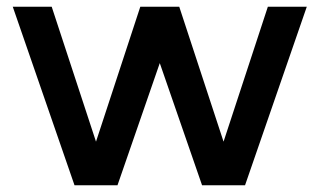

<svg xmlns="http://www.w3.org/2000/svg" viewBox="-20 -552 952 572"><path d="M330 0H202L18 -532H134L266 -130L398 -532H514L646 -130L778 -532H894L710 0H582L456 -364Z"/></svg>

Font: Montreal
Style: Regular
Weight: 400
Designer: Julieta Ulanovsky, usr_local_share
Foundry: Julieta Ulanovsky, usr_local_share
Version: Version 2.001